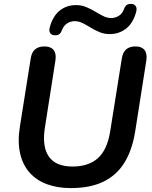

<svg xmlns="http://www.w3.org/2000/svg" viewBox="-20 -950 778 980"><path d="M341 10Q274 10 220.5 -9.5Q167 -29 131.5 -68.5Q96 -108 82.5 -167.5Q69 -227 82 -307L137 -653Q142 -684 159.5 -698.5Q177 -713 207 -713Q239 -713 253.5 -695Q268 -677 263 -642L209 -298Q194 -201 229.5 -150.5Q265 -100 350 -100Q432 -100 479.5 -142.5Q527 -185 542 -277L602 -653Q607 -684 624.5 -698.5Q642 -713 672 -713Q703 -713 717.5 -695Q732 -677 727 -642L670 -279Q655 -185 615.5 -120.5Q576 -56 508.5 -23Q441 10 341 10ZM258 -770Q243 -771 236 -781.5Q229 -792 234 -811Q251 -870 286 -897Q321 -924 368 -924Q396 -924 420 -914Q444 -904 465.5 -891Q487 -878 507 -868Q527 -858 547 -858Q569 -858 587 -869.5Q605 -881 613 -904Q618 -918 626.5 -924.5Q635 -931 651 -930Q666 -929 673 -918.5Q680 -908 675 -889Q659 -831 623 -803.5Q587 -776 540 -776Q512 -776 488 -786Q464 -796 443 -809Q422 -822 402 -832Q382 -842 362 -842Q340 -842 322.5 -830.5Q305 -819 296 -796Q291 -782 282.5 -775.5Q274 -769 258 -770Z"/></svg>

Font: Nunito ExtraLight
Style: Italic
Weight: 200
Italic angle: -9°
Designer: Vernon Adams
Foundry: Vernon Adams
Version: Version 3.602